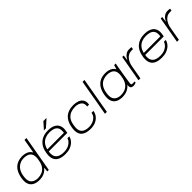

<svg xmlns="http://www.w3.org/2000/svg" viewBox="341 -2163 3615 3615"><g transform="rotate(-45 2149.0 -355.5)"><path d="M281 12Q207 12 157 -12Q107 -36 82.5 -79.5Q58 -123 58 -184Q58 -202 59.5 -221.5Q61 -241 65 -263Q77 -330 101.5 -381.5Q126 -433 163.5 -467.5Q201 -502 250.5 -520Q300 -538 362 -538Q410 -538 447.5 -527.5Q485 -517 512.5 -497Q540 -477 557 -446H563L612 -723H663L536 0H496L504 -86H498Q458 -36 403.5 -12Q349 12 281 12ZM283 -34Q342 -34 392.5 -55Q443 -76 479 -124Q515 -172 529 -253Q533 -275 535 -289.5Q537 -304 538 -315Q539 -326 539 -335Q539 -393 516.5 -427Q494 -461 454.5 -476.5Q415 -492 364 -492Q306 -492 260.5 -471.5Q215 -451 183 -415Q151 -379 135 -330Q128 -308 123 -285.5Q118 -263 115 -239Q112 -215 112 -190Q112 -111 160.5 -72.5Q209 -34 283 -34Z M970 12Q889 12 834 -10Q779 -32 751 -77Q723 -122 723 -189Q723 -224 728.5 -254.5Q734 -285 741 -313Q761 -387 804 -437Q847 -487 908.5 -512.5Q970 -538 1047 -538Q1133 -538 1186.5 -513Q1240 -488 1264.5 -445.5Q1289 -403 1289 -350Q1289 -337 1287 -315.5Q1285 -294 1276 -247H782Q779 -232 778 -219Q777 -206 777 -193Q777 -135 802.5 -100Q828 -65 872.5 -49.5Q917 -34 974 -34Q1033 -34 1074.5 -49Q1116 -64 1144 -86Q1172 -108 1187 -132Q1202 -156 1207 -174H1256Q1250 -146 1232 -114Q1214 -82 1180 -53.5Q1146 -25 1094.5 -6.5Q1043 12 970 12ZM790 -293H1231Q1233 -307 1234 -319Q1235 -331 1235 -342Q1235 -404 1207.5 -436Q1180 -468 1136 -480Q1092 -492 1042 -492Q984 -492 932.5 -472Q881 -452 843.5 -408Q806 -364 790 -293ZM997 -591 1114 -723H1194V-719L1051 -591Z M1647 12Q1563 12 1508.5 -11Q1454 -34 1428 -77.5Q1402 -121 1402 -185Q1402 -203 1403.5 -222.5Q1405 -242 1409 -263Q1420 -330 1445 -381.5Q1470 -433 1509 -467.5Q1548 -502 1601.5 -520Q1655 -538 1724 -538Q1790 -538 1840 -519.5Q1890 -501 1917.5 -464.5Q1945 -428 1945 -374Q1945 -364 1944 -354Q1943 -344 1941 -333H1890Q1892 -341 1892.5 -349Q1893 -357 1893 -364Q1893 -410 1869 -438Q1845 -466 1807 -479Q1769 -492 1726 -492Q1663 -492 1608 -471Q1553 -450 1515.5 -402.5Q1478 -355 1465 -273Q1462 -252 1460 -237.5Q1458 -223 1457 -212.5Q1456 -202 1456 -193Q1456 -135 1480.5 -100Q1505 -65 1547.5 -49.5Q1590 -34 1645 -34Q1692 -34 1739 -50Q1786 -66 1821 -101Q1856 -136 1866 -192H1916Q1905 -125 1866.5 -80Q1828 -35 1771 -11.5Q1714 12 1647 12Z M2031 0 2158 -723H2209L2082 0Z M2490 12Q2417 12 2367.5 -11.5Q2318 -35 2293.5 -79Q2269 -123 2269 -184Q2269 -202 2270.5 -221.5Q2272 -241 2276 -263Q2292 -353 2330.5 -414Q2369 -475 2430.5 -506.5Q2492 -538 2575 -538Q2623 -538 2661 -527.5Q2699 -517 2727 -497Q2755 -477 2772 -446H2778L2802 -526H2843L2824 -419Q2820 -394 2813 -352Q2806 -310 2798 -262Q2790 -214 2783.5 -170Q2777 -126 2772.5 -95.5Q2768 -65 2768 -59Q2768 -47 2776 -40.5Q2784 -34 2801 -34H2859L2853 -6Q2841 -1 2823.5 4.5Q2806 10 2786 10Q2749 10 2731 -5.5Q2713 -21 2713 -49Q2713 -56 2714 -64Q2715 -72 2717 -80L2710 -82Q2668 -34 2613 -11Q2558 12 2490 12ZM2492 -34Q2537 -34 2578 -45.5Q2619 -57 2652.5 -82.5Q2686 -108 2709.5 -150Q2733 -192 2744 -253Q2748 -275 2750 -289.5Q2752 -304 2753 -315Q2754 -326 2754 -335Q2754 -393 2731 -427Q2708 -461 2668 -476.5Q2628 -492 2577 -492Q2519 -492 2469 -471Q2419 -450 2383 -402.5Q2347 -355 2331 -273Q2327 -252 2325.5 -236.5Q2324 -221 2323.5 -210.5Q2323 -200 2323 -190Q2323 -111 2371 -72.5Q2419 -34 2492 -34Z M2924 0 3017 -526H3057L3043 -422H3049Q3056 -441 3075.5 -468Q3095 -495 3129 -516.5Q3163 -538 3211 -538Q3228 -538 3245 -536.5Q3262 -535 3273 -532L3265 -488H3230Q3179 -488 3142.5 -467.5Q3106 -447 3082 -414.5Q3058 -382 3044 -346.5Q3030 -311 3025 -281L2975 0Z M3538 12Q3457 12 3402 -10Q3347 -32 3319 -77Q3291 -122 3291 -189Q3291 -224 3296.5 -254.5Q3302 -285 3309 -313Q3329 -387 3372 -437Q3415 -487 3476.5 -512.5Q3538 -538 3615 -538Q3701 -538 3754.5 -513Q3808 -488 3832.5 -445.5Q3857 -403 3857 -350Q3857 -337 3855 -315.5Q3853 -294 3844 -247H3350Q3347 -232 3346 -219Q3345 -206 3345 -193Q3345 -135 3370.5 -100Q3396 -65 3440.5 -49.5Q3485 -34 3542 -34Q3601 -34 3642.5 -49Q3684 -64 3712 -86Q3740 -108 3755 -132Q3770 -156 3775 -174H3824Q3818 -146 3800 -114Q3782 -82 3748 -53.5Q3714 -25 3662.5 -6.5Q3611 12 3538 12ZM3358 -293H3799Q3801 -307 3802 -319Q3803 -331 3803 -342Q3803 -404 3775.5 -436Q3748 -468 3704 -480Q3660 -492 3610 -492Q3552 -492 3500.5 -472Q3449 -452 3411.5 -408Q3374 -364 3358 -293Z M3949 0 4042 -526H4082L4068 -422H4074Q4081 -441 4100.5 -468Q4120 -495 4154 -516.5Q4188 -538 4236 -538Q4253 -538 4270 -536.5Q4287 -535 4298 -532L4290 -488H4255Q4204 -488 4167.5 -467.5Q4131 -447 4107 -414.5Q4083 -382 4069 -346.5Q4055 -311 4050 -281L4000 0Z"/></g></svg>

Font: Archivo Expanded Thin
Style: Italic
Weight: 250
Width: 7
Italic angle: -10°
Designer: Hector Gatti
Foundry: Omnibus-Type
Version: Version 2.001